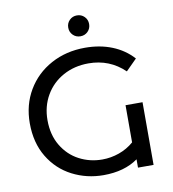

<svg xmlns="http://www.w3.org/2000/svg" viewBox="-96 -976 963 1068"><g transform="rotate(-10 386.0 -442.5)"><path d="M590 -354H686V0H598V-47Q521 8 403 8Q308 8 226.5 -34Q145 -76 96.5 -156.5Q48 -237 48 -347Q48 -451 96.5 -533Q145 -615 230.5 -661.5Q316 -708 423 -708Q507 -708 575.5 -680.5Q644 -653 692 -600L630 -538Q546 -619 427 -619Q347 -619 283.5 -584Q220 -549 184 -487Q148 -425 148 -347Q148 -264 184.5 -203Q221 -142 281 -110.5Q341 -79 411 -79Q460 -79 506.5 -95.5Q553 -112 590 -144ZM351 -834Q351 -859 368 -876Q385 -893 410 -893Q435 -893 452 -876Q469 -859 469 -834Q469 -809 452 -792Q435 -775 410 -775Q385 -775 368 -792Q351 -809 351 -834Z"/></g></svg>

Font: Montserrat Alternates Medium
Style: Regular
Weight: 500
Designer: Julieta Ulanovsky
Foundry: Julieta Ulanovsky
Version: Version 7.200